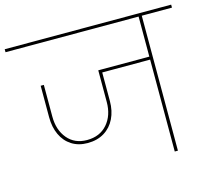

<svg xmlns="http://www.w3.org/2000/svg" viewBox="-140 -867 1103 995"><g transform="rotate(-15 411.5 -370.0)"><path d="M255 -159Q206 -159 170 -182Q134 -205 115 -246Q96 -287 96 -340V-509H113V-339Q113 -267 151.5 -221Q190 -175 256 -175Q325 -175 365 -221Q405 -267 405 -339V-509H422V-340Q422 -287 402 -246Q382 -205 344.5 -182Q307 -159 255 -159ZM687 -493H415V-509H687ZM696 0H679V-732H696ZM858 -724H-35V-740H858Z"/></g></svg>

Font: Poppins Devanagari Thin
Style: Regular
Weight: 100
Designer: Ninad Kale (Devanagari), Jonny Pinhorn (Latin)
Foundry: Indian Type Foundry
Version: 4.005